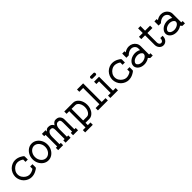

<svg xmlns="http://www.w3.org/2000/svg" viewBox="472 -2540 4536 4536"><g transform="rotate(-45 2740.5 -272.0)"><path d="M314.5 10.3Q264.2 10.3 215.3 -10.3Q166.5 -30.8 126.5 -68.8Q85.4 -109.4 63.5 -163.8Q41.5 -218.3 41.5 -272Q41.5 -325.7 63.5 -380.1Q85.4 -434.6 126.5 -475.1Q166.5 -513.2 215.3 -533.7Q264.2 -554.2 314.5 -554.2Q396 -554.2 469.7 -512.7Q520.5 -484.4 529.8 -472.2Q537.1 -462.9 539.6 -455.6V-349.6H461.9V-426.8Q390.6 -476.6 314.5 -476.6Q268.6 -476.6 223.4 -448.5Q178.2 -420.4 148.7 -374Q119.1 -327.6 119.1 -272Q119.1 -216.3 148.7 -169.9Q178.2 -123.5 223.4 -95.5Q268.6 -67.4 314.5 -67.4Q390.6 -67.4 461.9 -117.2V-194.3H539.6V-88.4Q537.1 -81.1 529.8 -71.8Q520.5 -59.6 469.7 -31.2Q396 10.3 314.5 10.3Z M871.6 -67.4Q937.5 -67.4 989.7 -124Q1043 -187.5 1043 -272Q1043 -356.4 989.7 -419.9Q937.5 -476.6 871.6 -476.6Q805.7 -476.6 753.4 -419.9Q700.2 -356.4 700.2 -272Q700.2 -187.5 753.4 -124Q805.7 -67.4 871.6 -67.4ZM871.6 10.3Q802.7 10.3 746.3 -27.8Q689.9 -65.9 656.2 -129.9Q622.6 -193.8 622.6 -272Q622.6 -350.1 656.2 -414.1Q689.9 -478 746.3 -516.1Q802.7 -554.2 871.6 -554.2Q940.4 -554.2 996.8 -516.1Q1053.2 -478 1086.9 -414.1Q1120.6 -350.1 1120.6 -272Q1120.6 -193.8 1086.9 -129.9Q1053.2 -65.9 996.8 -27.8Q940.4 10.3 871.6 10.3Z M1867.7 0H1701.7V-77.6H1746.1V-378.9Q1746.1 -404.8 1742.2 -425.8Q1738.3 -446.8 1723.1 -462.9Q1718.3 -467.8 1712.2 -470.7Q1706.1 -473.6 1694.3 -474.9Q1682.6 -476.1 1660.2 -476.1Q1645.5 -476.1 1625.2 -462.2Q1605 -448.2 1590.1 -414.3Q1575.2 -380.4 1574.2 -321.3V-77.6H1618.7V0H1452.6V-77.6H1497.1V-378.9Q1497.1 -404.8 1493.2 -425.8Q1489.3 -446.8 1474.1 -462.9Q1469.2 -467.8 1463.1 -470.7Q1457 -473.6 1445.3 -474.9Q1433.6 -476.1 1411.1 -476.1Q1382.8 -476.1 1357.4 -442.9Q1325.2 -400.9 1325.2 -321.3V-77.6H1369.6V0H1203.6V-77.6H1248V-465.8H1203.6V-543.5H1325.2V-497.6Q1344.7 -522.5 1366.5 -538.1Q1388.2 -553.7 1416 -553.7Q1451.2 -553.7 1478.5 -546.9Q1505.9 -540 1528.8 -517.6Q1548.3 -497.6 1558.1 -475.1Q1580.1 -508.8 1606.2 -531.2Q1632.3 -553.7 1665 -553.7Q1700.2 -553.7 1727.5 -546.9Q1754.9 -540 1777.8 -517.6Q1817.4 -477.1 1821.8 -419.9Q1823.2 -396.5 1823.2 -77.6H1867.7Z M2244.1 -465.8H2116.7V-77.6H2244.1Q2278.3 -77.6 2307.4 -104.2Q2336.4 -130.9 2353.8 -175Q2371.1 -219.2 2371.1 -272Q2371.1 -324.2 2353.8 -368.4Q2336.4 -412.6 2307.4 -439.2Q2278.3 -465.8 2244.1 -465.8ZM2116.7 77.6H2205.6V155.3H1950.7V77.6H2039.1V-465.8H1950.7V-543.5H2244.1Q2329.6 -543.5 2393.1 -459Q2448.7 -377 2448.7 -272Q2448.7 -166.5 2393.1 -84.5Q2329.6 0 2244.1 0H2116.7Z M2736.3 -77.6H2863.8V0H2531.7V-77.6H2659.2V-621.1H2531.7V-698.7H2736.3Z M3112.8 -77.6H3201.7V0H2946.8V-77.6H3035.6V-465.8H2946.8V-543.5H3112.8ZM2977.5 -621.1Q2965.3 -621.1 2956.1 -630.1Q2946.8 -639.2 2946.8 -652.3V-667.5Q2946.8 -680.2 2956.1 -689.5Q2965.3 -698.7 2977.5 -698.7H3082Q3094.2 -698.7 3103.5 -689.5Q3112.8 -680.2 3112.8 -667.5V-652.3Q3112.8 -639.2 3103.5 -630.1Q3094.2 -621.1 3082 -621.1Z M3557.6 10.3Q3507.3 10.3 3458.5 -10.3Q3409.7 -30.8 3369.6 -68.8Q3328.6 -109.4 3306.6 -163.8Q3284.7 -218.3 3284.7 -272Q3284.7 -325.7 3306.6 -380.1Q3328.6 -434.6 3369.6 -475.1Q3409.7 -513.2 3458.5 -533.7Q3507.3 -554.2 3557.6 -554.2Q3639.2 -554.2 3712.9 -512.7Q3763.7 -484.4 3772.9 -472.2Q3780.3 -462.9 3782.7 -455.6V-349.6H3705.1V-426.8Q3633.8 -476.6 3557.6 -476.6Q3511.7 -476.6 3466.6 -448.5Q3421.4 -420.4 3391.8 -374Q3362.3 -327.6 3362.3 -272Q3362.3 -216.3 3391.8 -169.9Q3421.4 -123.5 3466.6 -95.5Q3511.7 -67.4 3557.6 -67.4Q3633.8 -67.4 3705.1 -117.2V-194.3H3782.7V-88.4Q3780.3 -81.1 3772.9 -71.8Q3763.7 -59.6 3712.9 -31.2Q3639.2 10.3 3557.6 10.3Z M4075.2 -67.4Q4086.4 -67.4 4098.1 -68.4Q4165.5 -76.7 4209.5 -115.7Q4240.7 -144.5 4240.7 -178.7V-182.1Q4237.3 -213.9 4207 -233.4Q4166 -261.7 4108.9 -261.7Q4097.2 -261.7 4085.4 -260.3Q4018.1 -252.4 3974.6 -212.9Q3963.9 -204.1 3953.1 -186.5Q3943.4 -170.9 3943.4 -150.9V-147Q3946.8 -116.2 3976.6 -95.2Q4018.1 -67.4 4075.2 -67.4ZM4075.2 10.3Q3991.7 10.3 3932.6 -31.7Q3873.5 -73.7 3865.7 -140.6V-148.4Q3865.7 -217.3 3923.6 -271.2Q3981.4 -325.2 4077.1 -337.4Q4093.3 -338.9 4108.9 -338.9Q4186 -337.9 4242.2 -303.2V-359.9Q4242.2 -408.2 4204.8 -442.4Q4167.5 -476.6 4114.7 -476.6Q4039.1 -476.6 3964.4 -403.3H3886.7V-543.5H3964.4V-503.9Q4034.7 -554.2 4114.7 -554.2Q4170.9 -554.2 4217.5 -528.1Q4264.2 -502 4291.7 -458Q4319.3 -414.1 4319.3 -359.9V-77.6H4363.8V0H4280.8L4242.2 -42.5Q4186 -1 4106.4 8.8Q4090.3 10.3 4075.2 10.3Z M4780.8 -166.5H4858.4V-148.4Q4858.4 -80.6 4814.5 -32.2Q4772 10.3 4715.8 10.3Q4659.2 10.3 4617.2 -32.2Q4573.2 -80.6 4573.2 -148.4V-465.8H4446.8V-543.9H4573.2V-698.7H4650.9V-543.9H4819.3V-465.8H4650.9V-148.4Q4650.9 -110.8 4673.3 -85.9Q4691.4 -67.4 4715.8 -67.4Q4740.2 -67.4 4758.3 -85.9Q4780.8 -110.8 4780.8 -148.4Z M5150.9 -67.4Q5162.1 -67.4 5173.8 -68.4Q5241.2 -76.7 5285.2 -115.7Q5316.4 -144.5 5316.4 -178.7V-182.1Q5313 -213.9 5282.7 -233.4Q5241.7 -261.7 5184.6 -261.7Q5172.9 -261.7 5161.1 -260.3Q5093.8 -252.4 5050.3 -212.9Q5039.6 -204.1 5028.8 -186.5Q5019 -170.9 5019 -150.9V-147Q5022.5 -116.2 5052.2 -95.2Q5093.8 -67.4 5150.9 -67.4ZM5150.9 10.3Q5067.4 10.3 5008.3 -31.7Q4949.2 -73.7 4941.4 -140.6V-148.4Q4941.4 -217.3 4999.3 -271.2Q5057.1 -325.2 5152.8 -337.4Q5168.9 -338.9 5184.6 -338.9Q5261.7 -337.9 5317.9 -303.2V-359.9Q5317.9 -408.2 5280.5 -442.4Q5243.2 -476.6 5190.4 -476.6Q5114.7 -476.6 5040 -403.3H4962.4V-543.5H5040V-503.9Q5110.4 -554.2 5190.4 -554.2Q5246.6 -554.2 5293.2 -528.1Q5339.8 -502 5367.4 -458Q5395 -414.1 5395 -359.9V-77.6H5439.5V0H5356.4L5317.9 -42.5Q5261.7 -1 5182.1 8.8Q5166 10.3 5150.9 10.3Z"/></g></svg>

Font: Turpis
Style: Regular
Weight: 400
Designer: GGBotNet
Foundry: f0n7
Version: 1.00